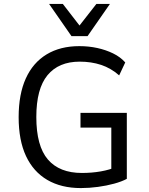

<svg xmlns="http://www.w3.org/2000/svg" viewBox="-20 -949 759 978"><path d="M392 9Q292 9 221 -32.5Q150 -74 112.5 -154Q75 -234 75 -352Q75 -469 111.5 -549.5Q148 -630 217.5 -672Q287 -714 384 -714Q432 -714 475.5 -704.5Q519 -695 556 -677Q593 -659 618 -631L587 -565Q545 -602 495 -618.5Q445 -635 386 -635Q279 -635 222 -566Q165 -497 165 -353Q165 -205 224 -136.5Q283 -68 397 -68Q448 -68 493.5 -76Q539 -84 576 -100L547 -54V-299H390V-374H626V-38Q600 -24 561.5 -13.5Q523 -3 479 3Q435 9 392 9ZM344 -765 230 -929H300L385 -819L471 -929H540L426 -765Z"/></svg>

Font: Nunito Sans 7pt SemiCondensed
Style: Regular
Weight: 400
Width: 4
Designer: Vernon Adams
Foundry: Vernon Adams
Version: Version 3.101;gftools[0.9.27]